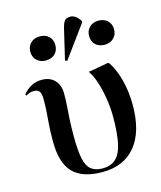

<svg xmlns="http://www.w3.org/2000/svg" viewBox="-120 -885 824 985"><g transform="rotate(-15 292.0 -392.5)"><path d="M302 14Q195 14 145.5 -38Q96 -90 96 -203Q96 -251 98.5 -287Q101 -323 103.5 -355Q106 -387 106 -425Q106 -454 97.5 -466.5Q89 -479 68 -479Q46 -479 26 -466L21 -473Q63 -524 121 -524Q165 -524 190 -497.5Q215 -471 215 -426Q215 -387 212.5 -355.5Q210 -324 208 -288.5Q206 -253 206 -201Q206 -126 215 -83Q224 -40 246.5 -22Q269 -4 308 -4Q373 -4 400 -59Q427 -114 427 -246Q427 -295 419 -344.5Q411 -394 397.5 -435Q384 -476 366 -501L474 -520L480 -515Q508 -473 524 -410.5Q540 -348 540 -278Q540 -137 478 -61.5Q416 14 302 14ZM274 -584 263 -588 301 -749Q308 -778 317.5 -788.5Q327 -799 348 -799Q375 -799 399 -763V-755ZM169 -614Q140 -614 121.5 -631.5Q103 -649 103 -678Q103 -706 121.5 -724Q140 -742 169 -742Q200 -742 218 -724.5Q236 -707 236 -678Q236 -649 217.5 -631.5Q199 -614 169 -614ZM481 -614Q451 -614 433 -631.5Q415 -649 415 -678Q415 -706 433.5 -724Q452 -742 481 -742Q511 -742 529.5 -724.5Q548 -707 548 -678Q548 -650 529.5 -632Q511 -614 481 -614Z"/></g></svg>

Font: Literata 72pt Medium
Style: Regular
Weight: 500
Designer: Latin by Veronika Burian and Jose Scaglione. Greek by Irene Vlachou. Cyrillic by Vera Evstafieva.
Foundry: TypeTogether
Version: Version 3.002